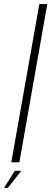

<svg xmlns="http://www.w3.org/2000/svg" viewBox="-56 -805 254 952"><path d="M0 0H40L178.5 -785H139ZM-36 126.5H-17L49.5 42H17Z"/></svg>

Font: Anybody SemiCondensed ExtraLight
Style: Italic
Weight: 250
Width: 4
Italic angle: -10°
Version: Version 1.113;gftools[0.9.25]